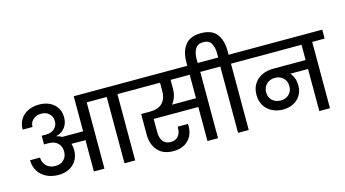

<svg xmlns="http://www.w3.org/2000/svg" viewBox="-104 -1411 3279 1824"><g transform="rotate(-15 1536.0 -498.5)"><path d="M1156 -652H1034V0H929V-652H732V0H628V-308L490 -309Q500 -280 500 -248Q500 -161 444 -108Q388 -55 296 -55Q230 -55 178.5 -81Q127 -107 98.5 -153.5Q70 -200 70 -260H168Q168 -210 201.5 -177.5Q235 -145 289 -145Q342 -145 373 -176Q404 -207 404 -258Q404 -287 393 -309H391V-314Q359 -371 278 -371H237V-456H278Q333 -456 363.5 -485.5Q394 -515 394 -556Q394 -603 363.5 -631.5Q333 -660 287 -660Q239 -660 206.5 -632.5Q174 -605 174 -559H77Q77 -616 103.5 -659Q130 -702 178 -725.5Q226 -749 287 -749Q377 -749 432.5 -700Q488 -651 488 -570Q488 -513 458 -472.5Q428 -432 371 -417V-415Q399 -409 423 -395H628V-740H1156Z M1972 -652H1849V0H1745V-335H1306V-203Q1306 -148 1331.5 -114.5Q1357 -81 1407 -81Q1454 -81 1480.5 -111.5Q1507 -142 1507 -193V-205H1608Q1609 -198 1609 -188Q1609 -97 1555.5 -44Q1502 9 1409 9Q1310 9 1256.5 -51Q1203 -111 1203 -208V-411H1290Q1372 -411 1412.5 -453Q1453 -495 1453 -568V-652H1102V-740H1972ZM1745 -652H1557V-568Q1557 -479 1509 -421H1745Z M2273 -740V-652H2151V0H2046V-652H1924V-740H2049V-781Q2049 -839 2027 -878.5Q2005 -918 1949 -918Q1893 -918 1870 -878.5Q1847 -839 1847 -781V-716H1745V-776Q1745 -881 1794 -943.5Q1843 -1006 1949 -1006Q2057 -1006 2104 -944Q2151 -882 2151 -776V-740Z M3072 -652H2950V0H2845V-414H2671Q2716 -362 2716 -289Q2716 -232 2690 -189.5Q2664 -147 2618.5 -125Q2573 -103 2517 -103Q2459 -103 2411 -127.5Q2363 -152 2335.5 -197Q2308 -242 2308 -302Q2308 -365 2336.5 -410Q2365 -455 2414.5 -478.5Q2464 -502 2526 -502H2845V-652H2225V-740H3072ZM2519 -192Q2569 -192 2600.5 -223Q2632 -254 2632 -303Q2632 -351 2600 -382.5Q2568 -414 2519 -414Q2468 -414 2435.5 -382.5Q2403 -351 2403 -302Q2403 -253 2435 -222.5Q2467 -192 2519 -192Z"/></g></svg>

Font: Poppins Cyr Med
Style: Regular
Weight: 500
Designer: Ninad Kale (Devanagari), Jonny Pinhorn (Latin)
Foundry: Indian Type Foundry
Version: 4.004